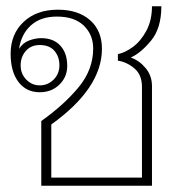

<svg xmlns="http://www.w3.org/2000/svg" viewBox="-20 -594 572 614"><path d="M112 -207Q184 -258 231 -314.5Q278 -371 278 -439Q278 -483 248 -512Q218 -541 162 -541Q110 -541 79 -513Q48 -485 41 -438Q53 -457 73 -464.5Q93 -472 112 -472Q151 -472 173 -448Q195 -424 195 -383Q195 -348 170 -323.5Q145 -299 107 -299Q64 -299 39 -332Q14 -365 14 -422Q14 -485 55.5 -524Q97 -563 165 -563Q230 -563 268 -529.5Q306 -496 306 -438Q306 -312 144 -196V-26H434V-316Q434 -355 409.5 -375.5Q385 -396 357 -400V-421Q379 -425 404.5 -443.5Q430 -462 448 -495.5Q466 -529 466 -574H496Q496 -504 463 -464Q430 -424 398 -410Q425 -401 445.5 -376.5Q466 -352 466 -319V0H112ZM170 -385Q170 -413 154 -431.5Q138 -450 107 -450Q79 -450 62.5 -431Q46 -412 46 -385Q46 -358 64 -339.5Q82 -321 107 -321Q133 -321 151.5 -339.5Q170 -358 170 -385Z"/></svg>

Font: Taviraj Thin
Style: Regular
Weight: 100
Designer: Katatrad Team
Foundry: CadsonDemak
Version: Version 1.030